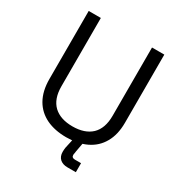

<svg xmlns="http://www.w3.org/2000/svg" viewBox="-199 -836 1063 1136"><g transform="rotate(30 333.0 -268.0)"><path d="M333 13.7Q254.9 13.7 197.3 -13.7Q138.7 -42 107.4 -96.7Q75.2 -153.3 75.2 -234.4Q75.2 -389.6 75.2 -700.2Q95.7 -700.2 158.2 -700.2Q158.2 -583 158.2 -233.4Q158.2 -147.5 204.1 -103.5Q250 -60.5 333 -60.5Q416 -60.5 461.9 -103.5Q507.8 -147.5 507.8 -233.4Q507.8 -388.7 507.8 -700.2Q529.3 -700.2 591.8 -700.2Q591.8 -584 591.8 -234.4Q591.8 -153.3 559.6 -97.7Q528.3 -42 468.8 -13.7Q411.1 13.7 333 13.7ZM428.7 164.1Q397.5 164.1 377.9 147.5Q358.4 129.9 358.4 98.6Q358.4 85 360.4 70.3Q363.3 54.7 367.2 39.1Q371.1 21.5 378.9 -13.7Q393.6 -13.7 438.5 -13.7Q434.6 3.9 425.8 55.7Q424.8 65.4 423.8 70.3Q421.9 76.2 421.9 83Q421.9 102.5 444.3 102.5Q458 102.5 486.3 102.5Q486.3 118.2 486.3 164.1Q471.7 164.1 428.7 164.1Z"/></g></svg>

Font: Kadena Space Grotesk
Style: Regular
Weight: 400
Designer: Florian Karsten
Version: Version 2.000